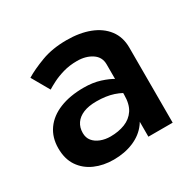

<svg xmlns="http://www.w3.org/2000/svg" viewBox="-113 -593 736 726"><g transform="rotate(-30 254.5 -230.5)"><path d="M137 -136Q137 -160 149 -177.5Q161 -195 184 -204.5Q207 -214 241 -214Q283 -214 315 -203.5Q347 -193 378 -170V-227Q370 -237 349 -250Q328 -263 296.5 -273Q265 -283 225 -283Q165 -283 120.5 -265Q76 -247 52 -213Q28 -179 28 -132Q28 -85 49.5 -53.5Q71 -22 107.5 -6Q144 10 189 10Q237 10 276 -6.5Q315 -23 338 -54.5Q361 -86 361 -130L345 -183Q345 -142 329 -118Q313 -94 285 -83Q257 -72 222 -72Q199 -72 179.5 -79.5Q160 -87 148.5 -101Q137 -115 137 -136ZM114 -339Q125 -346 145.5 -356.5Q166 -367 193.5 -375Q221 -383 254 -383Q292 -383 318.5 -365.5Q345 -348 345 -316V0H451V-328Q451 -374 426.5 -406Q402 -438 359 -454.5Q316 -471 259 -471Q197 -471 149 -453Q101 -435 70 -416Z"/></g></svg>

Font: Jost Medium
Style: Regular
Weight: 500
Version: Version 3.710